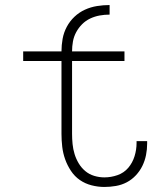

<svg xmlns="http://www.w3.org/2000/svg" viewBox="-20 -734 640 762"><path d="M394 8Q369 8 343.5 1.5Q318 -5 297 -19.5Q276 -34 261.5 -56Q247 -78 238.5 -102Q230 -126 227 -151.5Q224 -177 224 -203V-492H72V-530H224Q224 -555 228.5 -580Q233 -605 245 -627.5Q257 -650 275.5 -667.5Q294 -685 317 -695.5Q340 -706 365 -710Q390 -714 415 -714V-676Q395 -676 375.5 -672.5Q356 -669 338 -660.5Q320 -652 306 -638Q292 -624 282.5 -606.5Q273 -589 269.5 -569.5Q266 -550 266 -530H474V-492H266V-203Q266 -183 268 -162.5Q270 -142 276 -122.5Q282 -103 292.5 -85.5Q303 -68 318.5 -55Q334 -42 354 -36Q374 -30 394 -30Q421 -30 446.5 -39Q472 -48 489 -68Q506 -88 514 -114Q522 -140 522 -166Q522 -168 522 -170Q522 -172 522 -174H564Q564 -171 564 -168.5Q564 -166 564 -164Q564 -141 559.5 -118.5Q555 -96 545 -75.5Q535 -55 519 -38Q503 -21 483 -10.5Q463 0 440 4Q417 8 394 8Z"/></svg>

Font: Iosevka Curly XLtEx
Style: Regular
Weight: 200
Width: 7
Monospace: yes
Designer: Belleve Invis
Foundry: Belleve Invis
Version: Version 11.1.0; ttfautohint (v1.8.3)